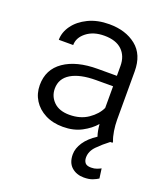

<svg xmlns="http://www.w3.org/2000/svg" viewBox="-137 -634 814 936"><g transform="rotate(20 270.0 -165.5)"><path d="M480.5 185.5Q469.2 192.9 451.4 200Q433.6 207 406.2 207Q368.7 207 343.3 184.8Q317.9 162.6 317.9 119.1Q317.9 87.4 339.1 55.7Q360.4 23.9 401.9 -2.9Q397.5 -15.1 394.5 -31.2Q391.6 -47.4 390.1 -64.5Q364.3 -34.2 322.8 -12.2Q281.2 9.8 226.1 9.8Q173.3 9.8 134 -10.5Q94.7 -30.8 73 -65.4Q51.3 -100.1 51.3 -143.6Q51.3 -225.1 115.7 -269.5Q180.2 -314 290.5 -314H389.2V-364.7Q389.2 -416.5 357.7 -446.8Q326.2 -477.1 265.6 -477.1Q209.5 -477.1 173.6 -449Q137.7 -420.9 137.7 -382.3H63Q63 -421.4 88.6 -457Q114.3 -492.7 160.9 -515.4Q207.5 -538.1 269.5 -538.1Q354.5 -538.1 408.9 -494.6Q463.4 -451.2 463.4 -363.8V-113.3Q463.4 -86.4 468 -56.6Q472.7 -26.9 481 -6.8V0H469.2Q437 24.4 410.4 51.5Q383.8 78.6 383.8 111.3Q383.8 127.9 392.3 138.7Q400.9 149.4 423.3 149.4Q440.4 149.4 453.1 144.5Q465.8 139.6 473.6 135.3ZM235.8 -56.2Q292.5 -56.2 332.5 -83.7Q372.6 -111.3 389.2 -147.5V-259.8H301.8Q218.3 -259.8 172.1 -232.2Q126 -204.6 126 -152.3Q126 -112.3 154.5 -84.2Q183.1 -56.2 235.8 -56.2Z"/></g></svg>

Font: Vazirmatn UI FD Light
Style: Regular
Weight: 300
Designer: Saber Rastikerdar
Foundry: Saber Rastikerdar
Version: Version 33.003